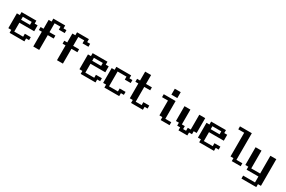

<svg xmlns="http://www.w3.org/2000/svg" viewBox="138 -1973 5224 3508"><g transform="rotate(30 2750.0 -219.0)"><path d="M0 -375H62.5V-437.5H375V-375H437.5V-250H125V-62.5H312.5V-125H437.5V-62.5H375V0H62.5V-62.5H0ZM125 -375V-312.5H312.5V-375Z M500 -375H562.5V-562.5H625V-625H875V-562.5H937.5V-500H812.5V-562.5H687.5V-375H812.5V-312.5H687.5V0H562.5V-312.5H500Z M1000 -375H1062.5V-562.5H1125V-625H1375V-562.5H1437.5V-500H1312.5V-562.5H1187.5V-375H1312.5V-312.5H1187.5V0H1062.5V-312.5H1000Z M1500 -375H1562.5V-437.5H1875V-375H1937.5V-250H1625V-62.5H1812.5V-125H1937.5V-62.5H1875V0H1562.5V-62.5H1500ZM1625 -375V-312.5H1812.5V-375Z M2000 -375H2062.5V-437.5H2375V-375H2437.5V-312.5H2312.5V-375H2125V-62.5H2312.5V-125H2437.5V-62.5H2375V0H2062.5V-62.5H2000Z M2500 -437.5H2562.5V-625H2687.5V-437.5H2812.5V-375H2687.5V-62.5H2812.5V-125H2937.5V-62.5H2875V0H2625V-62.5H2562.5V-375H2500Z M3062.5 -437.5H3312.5V-62.5H3437.5V0H3250V-62.5H3187.5V-375H3062.5ZM3187.5 -625H3312.5V-500H3187.5Z M3500 -437.5H3625V-125H3687.5V-62.5H3750V-125H3812.5V-437.5H3937.5V-125H3875V-62.5H3812.5V0H3625V-62.5H3562.5V-125H3500Z M4000 -375H4062.5V-437.5H4375V-375H4437.5V-250H4125V-62.5H4312.5V-125H4437.5V-62.5H4375V0H4062.5V-62.5H4000ZM4125 -375V-312.5H4312.5V-375Z M4562.5 -625H4812.5V-62.5H4937.5V0H4750V-62.5H4687.5V-562.5H4562.5Z M5000 -437.5H5125V-62.5H5312.5V-437.5H5437.5V125H5375V187.5H5062.5V125H5312.5V0H5062.5V-62.5H5000Z"/></g></svg>

Font: NeoDunggeunmo Code
Style: Regular
Weight: 400
Monospace: yes
Version: Version 1.600